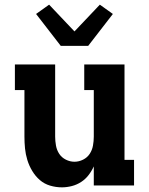

<svg xmlns="http://www.w3.org/2000/svg" viewBox="-20 -797 640 825"><path d="M246 8Q220 8 195 0.5Q170 -7 151 -23.5Q132 -40 118.5 -62.5Q105 -85 97.5 -109.5Q90 -134 87.5 -159Q85 -184 85 -210V-410H44V-520H217V-210Q217 -191 220.5 -171.5Q224 -152 234.5 -136Q245 -120 263 -111Q281 -102 300 -102Q319 -102 337 -111Q355 -120 365.5 -136Q376 -152 379.5 -171.5Q383 -191 383 -210V-410H342V-520H515V-110H556V0H383V-82Q374 -62 360.5 -44.5Q347 -27 328.5 -15Q310 -3 288.5 2.5Q267 8 246 8ZM241 -600 135 -737 191 -777 300 -662 409 -777 465 -737 359 -600Z"/></svg>

Font: Iosevka Etoile Extrabold
Style: Regular
Weight: 800
Designer: Belleve Invis
Foundry: Belleve Invis
Version: Version 22.1.2; ttfautohint (v1.8.4)